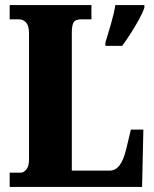

<svg xmlns="http://www.w3.org/2000/svg" viewBox="-20 -734 604 754"><path d="M18 0V-56H62Q73 -56 83.5 -68.5Q94 -81 94 -109V-602Q94 -633 82.5 -645.5Q71 -658 55 -658H18V-714H339V-658H298Q276 -658 269 -646Q262 -634 262 -605V-64H411Q433 -64 449 -84Q465 -104 476 -150L494 -225H543L538 0ZM394 -567Q403 -596 415.5 -639Q428 -682 433 -714H547V-704Q540 -683 525 -656Q510 -629 493 -602.5Q476 -576 460 -554H394Z"/></svg>

Font: Noto Serif Sinhala ExtraCondensed Black
Style: Regular
Weight: 900
Width: 2
Designer: Jelle Bosma - Monotype Design Team
Foundry: Monotype Imaging Inc.
Version: Version 2.007; ttfautohint (v1.8.4.7-5d5b)